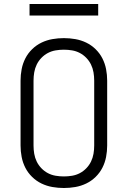

<svg xmlns="http://www.w3.org/2000/svg" viewBox="-20 -934 640 962"><path d="M300 8Q271 8 242.5 3Q214 -2 188 -14.5Q162 -27 141 -47.5Q120 -68 107 -93.5Q94 -119 88.5 -147.5Q83 -176 83 -205V-530Q83 -559 88.5 -587.5Q94 -616 107 -641.5Q120 -667 141 -687.5Q162 -708 188 -720.5Q214 -733 242.5 -738Q271 -743 300 -743Q329 -743 357.5 -738Q386 -733 412 -720.5Q438 -708 459 -687.5Q480 -667 493 -641.5Q506 -616 511.5 -587.5Q517 -559 517 -530V-205Q517 -176 511.5 -147.5Q506 -119 493 -93.5Q480 -68 459 -47.5Q438 -27 412 -14.5Q386 -2 357.5 3Q329 8 300 8ZM300 -50Q321 -50 341.5 -53.5Q362 -57 380 -66.5Q398 -76 412.5 -91Q427 -106 436 -124.5Q445 -143 448.5 -163.5Q452 -184 452 -205V-530Q452 -551 448.5 -571.5Q445 -592 436 -610.5Q427 -629 412.5 -644Q398 -659 380 -668.5Q362 -678 341.5 -681.5Q321 -685 300 -685Q279 -685 258.5 -681.5Q238 -678 220 -668.5Q202 -659 187.5 -644Q173 -629 164 -610.5Q155 -592 151.5 -571.5Q148 -551 148 -530V-205Q148 -184 151.5 -163.5Q155 -143 164 -124.5Q173 -106 187.5 -91Q202 -76 220 -66.5Q238 -57 258.5 -53.5Q279 -50 300 -50ZM128 -856V-914H472V-856Z"/></svg>

Font: Iosevka SS04 Light Extended
Style: Regular
Weight: 300
Width: 7
Monospace: yes
Designer: Belleve Invis
Foundry: Belleve Invis
Version: Version 19.0.0; ttfautohint (v1.8.4)